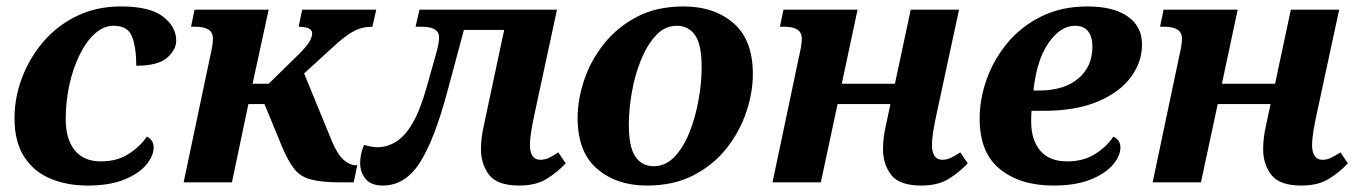

<svg xmlns="http://www.w3.org/2000/svg" viewBox="-20 -566 4216 596"><path d="M252 10Q188 10 136.5 -11.5Q85 -33 55 -79.5Q25 -126 25 -199Q25 -263 48.5 -325Q72 -387 115 -437Q158 -487 219 -516.5Q280 -546 355 -546Q445 -546 486 -514.5Q527 -483 527 -440Q527 -412 499 -387Q471 -362 403 -362Q403 -418 390 -452Q377 -486 333 -486Q302 -486 275 -462Q248 -438 227.5 -396.5Q207 -355 195.5 -303.5Q184 -252 184 -196Q184 -134 212 -99.5Q240 -65 293 -65Q343 -65 379 -88Q415 -111 436 -142Q457 -131 457 -109Q457 -82 434 -54.5Q411 -27 365.5 -8.5Q320 10 252 10Z M550 0 632 -389Q641 -428 641 -445Q641 -466 626.5 -474.5Q612 -483 588 -483H573L584 -536H814L764 -306H814L907 -397Q933 -423 941 -437.5Q949 -452 949 -462Q949 -483 907 -483L918 -536H1148L1136 -483Q1113 -483 1093.5 -476Q1074 -469 1051.5 -452Q1029 -435 995 -403L924 -338L1011 -126Q1028 -86 1047 -69.5Q1066 -53 1086 -53H1089L1078 0H1037Q977 0 944.5 -9Q912 -18 893.5 -41.5Q875 -65 857 -107L801 -243H751L700 0Z M1168 10Q1132 10 1115 -10.5Q1098 -31 1098 -60Q1098 -88 1110 -116Q1121 -113 1131.5 -111Q1142 -109 1152 -109Q1181 -109 1208.5 -125.5Q1236 -142 1260 -182.5Q1284 -223 1304 -294L1333 -397Q1343 -431 1343 -450Q1343 -483 1289 -483H1270L1282 -536H1709L1639 -211Q1633 -183 1629 -158.5Q1625 -134 1625 -114Q1625 -94 1633 -82Q1641 -70 1657 -70Q1671 -70 1684 -76Q1697 -82 1713 -93L1736 -59Q1710 -31 1676.5 -10.5Q1643 10 1592 10Q1524 10 1498.5 -23Q1473 -56 1473 -103Q1473 -138 1482 -177L1545 -473H1420L1369 -283Q1329 -133 1283.5 -61.5Q1238 10 1168 10Z M1988 10Q1894 10 1833.5 -42Q1773 -94 1773 -200Q1773 -256 1793 -316.5Q1813 -377 1854 -429Q1895 -481 1956.5 -513.5Q2018 -546 2102 -546Q2197 -546 2257 -494Q2317 -442 2317 -336Q2317 -280 2297 -219.5Q2277 -159 2236.5 -107Q2196 -55 2134 -22.5Q2072 10 1988 10ZM2009 -50Q2046 -50 2074 -79.5Q2102 -109 2120.5 -156Q2139 -203 2148.5 -256Q2158 -309 2158 -357Q2158 -428 2137.5 -457Q2117 -486 2081 -486Q2044 -486 2016.5 -456.5Q1989 -427 1970 -380.5Q1951 -334 1941.5 -280.5Q1932 -227 1932 -179Q1932 -109 1952.5 -79.5Q1973 -50 2009 -50Z M2840 10Q2772 10 2746.5 -23Q2721 -56 2721 -103Q2721 -138 2730 -177L2744 -243H2580L2528 0H2378L2460 -389Q2469 -428 2469 -445Q2469 -466 2454.5 -474.5Q2440 -483 2416 -483H2401L2412 -536H2642L2593 -306H2758L2807 -536H2957L2887 -211Q2881 -183 2877 -159Q2873 -135 2873 -114Q2873 -94 2881 -82Q2889 -70 2905 -70Q2919 -70 2931.5 -76Q2944 -82 2961 -93L2984 -59Q2958 -31 2924.5 -10.5Q2891 10 2840 10Z M3250 10Q3147 10 3084 -41Q3021 -92 3021 -197Q3021 -259 3043 -320.5Q3065 -382 3107.5 -433Q3150 -484 3212.5 -515Q3275 -546 3356 -546Q3436 -546 3480.5 -515Q3525 -484 3525 -428Q3525 -373 3490 -326Q3455 -279 3387 -250.5Q3319 -222 3219 -222H3182Q3181 -212 3181 -203.5Q3181 -195 3181 -187Q3181 -132 3209 -98.5Q3237 -65 3293 -65Q3343 -65 3379.5 -88Q3416 -111 3436 -142Q3458 -131 3458 -109Q3458 -82 3434.5 -54.5Q3411 -27 3365 -8.5Q3319 10 3250 10ZM3188 -285H3204Q3284 -285 3327.5 -322.5Q3371 -360 3371 -421Q3371 -452 3357.5 -469Q3344 -486 3317 -486Q3272 -486 3235 -433Q3198 -380 3188 -285Z M4020 10Q3952 10 3926.5 -23Q3901 -56 3901 -103Q3901 -138 3910 -177L3924 -243H3760L3708 0H3558L3640 -389Q3649 -428 3649 -445Q3649 -466 3634.5 -474.5Q3620 -483 3596 -483H3581L3592 -536H3822L3773 -306H3938L3987 -536H4137L4067 -211Q4061 -183 4057 -159Q4053 -135 4053 -114Q4053 -94 4061 -82Q4069 -70 4085 -70Q4099 -70 4111.5 -76Q4124 -82 4141 -93L4164 -59Q4138 -31 4104.5 -10.5Q4071 10 4020 10Z"/></svg>

Font: Noto Serif
Style: Bold Italic
Weight: 700
Italic angle: -12°
Designer: Monotype Design Team
Foundry: Monotype Imaging Inc.
Version: Version 2.013